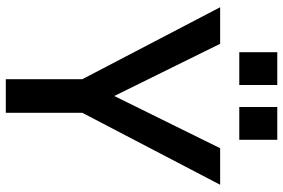

<svg xmlns="http://www.w3.org/2000/svg" viewBox="-177 -799 976 662"><g transform="rotate(90 311.0 -468.0)"><path d="M253 -264 5 -739H131L311 -374L491 -739H617L369 -264V0H253ZM160 -936H273V-805H160ZM349 -936H462V-805H349Z"/></g></svg>

Font: Involve SemiBold
Style: Regular
Weight: 600
Designer: Stefan Peev
Foundry: Context Ltd.
Version: Version 1.001